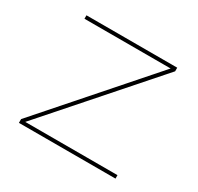

<svg xmlns="http://www.w3.org/2000/svg" viewBox="-149 -879 1094 1059"><g transform="rotate(30 398.0 -350.0)"><path d="M89 0V-24L676 -692L677 -678H115V-700H693V-677L106 -10L108 -22H704V0Z"/></g></svg>

Font: Lexend Peta Thin
Style: Regular
Weight: 250
Version: Version 1.007